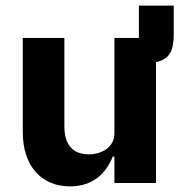

<svg xmlns="http://www.w3.org/2000/svg" viewBox="-20 -651 640 683"><path d="M598 -631H474V-516H387V-177C387 -127 342 -102 296 -102C238 -102 209 -137 209 -202V-516H61V-182C61 -57 130 12 229 12C312 12 358 -36 381 -94H387V0H535V-430C584 -440 598 -473 598 -528Z"/></svg>

Font: IBM Plex Mono
Style: Bold
Weight: 700
Monospace: yes
Designer: Mike Abbink, Paul van der Laan, Pieter van Rosmalen
Foundry: Bold Monday
Version: Version 2.004